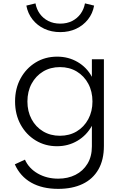

<svg xmlns="http://www.w3.org/2000/svg" viewBox="-20 -872 758 1166"><path d="M333.5 275Q236.5 275 169.5 237Q102.5 199 70 126L131.5 97.5Q155 150.5 209.5 181.8Q264 213 333.5 213Q392 213 438.2 189.8Q484.5 166.5 511.2 122.5Q538 78.5 538 17V-108Q506 -50 450.2 -17Q394.5 16 326 16Q254.5 16 196.8 -19Q139 -54 105.2 -115.5Q71.5 -177 71.5 -256Q71.5 -334.5 105 -395.8Q138.5 -457 196.2 -492.5Q254 -528 327.5 -528Q395.5 -528 451.2 -495.5Q507 -463 538 -405.5V-512H611V14Q611 99 577.5 157.2Q544 215.5 481.8 245.2Q419.5 275 333.5 275ZM343.5 -47.5Q401.5 -47.5 446 -74.2Q490.5 -101 516 -148.2Q541.5 -195.5 541.5 -255.5Q541.5 -316.5 516 -363.8Q490.5 -411 446 -437.8Q401.5 -464.5 344 -464.5Q286.5 -464.5 242 -437.8Q197.5 -411 172 -363.8Q146.5 -316.5 146.5 -255.5Q146.5 -195.5 171.8 -148.2Q197 -101 241.8 -74.2Q286.5 -47.5 343.5 -47.5ZM346 -677Q292.5 -677 249.2 -697.2Q206 -717.5 177.5 -753.8Q149 -790 140 -838L195.5 -851.5Q202 -816 222 -788.2Q242 -760.5 273.5 -744.5Q305 -728.5 346 -728.5Q386.5 -728.5 418 -744.5Q449.5 -760.5 469.5 -788.2Q489.5 -816 496 -851.5L551.5 -838Q543 -790 514.2 -753.8Q485.5 -717.5 442.2 -697.2Q399 -677 346 -677Z"/></svg>

Font: Spartan Thin
Style: Regular
Weight: 400
Version: Version 1.004